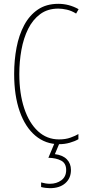

<svg xmlns="http://www.w3.org/2000/svg" viewBox="-20 -744 455 1004"><path d="M285 -699Q229 -699 190 -670Q151 -641 127 -592.5Q103 -544 92 -483Q81 -422 81 -357Q81 -255 106.5 -178Q132 -101 178.5 -58Q225 -15 289 -15Q323 -15 349 -24.5Q375 -34 390 -43V-16Q371 -5 344.5 2.5Q318 10 289 10Q218 10 165 -34.5Q112 -79 83 -161.5Q54 -244 54 -358Q54 -429 66.5 -495Q79 -561 106.5 -612.5Q134 -664 178 -694Q222 -724 285 -724Q341 -724 391 -696L378 -673Q354 -688 329.5 -693.5Q305 -699 285 -699ZM351 145Q351 188 321.5 214Q292 240 241 240Q232 240 219 238.5Q206 237 195 234V210Q220 217 241 217Q276 217 301 198.5Q326 180 326 145Q326 110 300 96Q274 82 233 81L267 0H293L267 62Q308 67 329.5 89Q351 111 351 145Z"/></svg>

Font: Noto Sans Lao ExtraCondensed Thin
Style: Regular
Weight: 100
Width: 2
Designer: Monotype Design Team
Foundry: Monotype Imaging Inc.
Version: Version 2.003; ttfautohint (v1.8.4.7-5d5b)